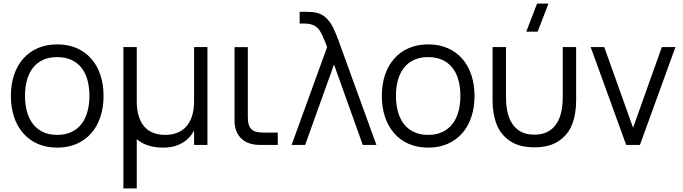

<svg xmlns="http://www.w3.org/2000/svg" viewBox="-20 -800 3769 1060"><path d="M295.7 15Q355.7 15 403.1 -5.8Q450.5 -26.5 483.6 -64.1Q516.7 -101.7 534.2 -154.3Q551.7 -207 551.7 -270.7Q551.7 -333.3 534.3 -385.7Q517 -438 484.1 -475.6Q451.2 -513.2 403.8 -534.1Q356.3 -555 295.7 -555Q236.2 -555 188.8 -534.3Q141.3 -513.7 108.3 -476.3Q75.3 -439 57.7 -386.7Q40 -334.3 40 -270.7Q40 -207.7 57.3 -155.2Q74.7 -102.7 107.7 -64.8Q140.7 -26.8 188.1 -5.9Q235.5 15 295.7 15ZM295.7 -55.3Q252.2 -55.3 219 -70.5Q185.8 -85.7 163.3 -113.8Q140.8 -141.8 129.4 -181.7Q118 -221.5 118 -270.7Q118 -319 129 -358.3Q140 -397.7 162.2 -425.8Q184.3 -454 217.7 -469.3Q251 -484.7 295.7 -484.7Q339.7 -484.7 373.1 -469.7Q406.5 -454.7 428.8 -426.9Q451.2 -399.2 462.4 -359.5Q473.7 -319.8 473.7 -270.7Q473.7 -221.8 462.4 -182.2Q451.2 -142.7 428.9 -114.4Q406.7 -86.2 373.3 -70.8Q340 -55.3 295.7 -55.3Z M734.8 -243.5Q734.8 -193.5 746.2 -157.8Q757.7 -122 778.2 -99.3Q798.7 -76.7 827.6 -66Q856.5 -55.3 891.5 -55.3Q926.2 -55.3 955.6 -65.9Q985 -76.5 1006.3 -99.2Q1027.7 -121.8 1039.6 -157.6Q1051.5 -193.3 1051.5 -243.5L1068.2 -123.3Q1062.3 -102 1050 -77.6Q1037.7 -53.2 1015.8 -32.6Q994 -12 960.5 1.5Q927 15 878.8 15Q830.2 15 789.9 0.3Q749.7 -14.3 721.1 -45Q692.5 -75.7 676.8 -122.4Q661.2 -169.2 661.2 -233.3V-540H734.8ZM1125.2 -540V0H1051.5V-540ZM661.2 -540H735V240H661.2Z M1513.5 -68H1432.5Q1409.3 -68 1393.2 -72.7Q1377.2 -77.3 1367.2 -87.5Q1357.2 -97.7 1352.7 -113.9Q1348.2 -130.2 1348.2 -153.7V-539.7H1274.8V-143.7V-133.3Q1274.8 -102.5 1284.4 -77.6Q1294 -52.7 1311.8 -35.6Q1329.5 -18.5 1355.3 -9.2Q1381.2 0 1413.2 0H1423.5H1513.5Z M1786 -540Q1783 -548 1780.1 -555.4Q1777.2 -562.8 1774.5 -570Q1758.8 -609.7 1746.2 -629.3Q1733.7 -649 1713.4 -659.5Q1693.2 -670 1659.7 -670H1634.3V-735H1667.3Q1703.7 -735 1726.7 -729.7Q1759.5 -722.3 1782.5 -699.3Q1805.5 -676.3 1820.3 -645.5Q1835.2 -614.7 1853.5 -564.2Q1855.5 -558.3 1857.6 -552.2Q1859.7 -546 1862 -540L2058 0H1982.7L1824 -444L1664.7 0H1590Z M2343.7 15Q2403.7 15 2451.1 -5.8Q2498.5 -26.5 2531.6 -64.1Q2564.7 -101.7 2582.2 -154.3Q2599.7 -207 2599.7 -270.7Q2599.7 -333.3 2582.3 -385.7Q2565 -438 2532.1 -475.6Q2499.2 -513.2 2451.8 -534.1Q2404.3 -555 2343.7 -555Q2284.2 -555 2236.8 -534.3Q2189.3 -513.7 2156.3 -476.3Q2123.3 -439 2105.7 -386.7Q2088 -334.3 2088 -270.7Q2088 -207.7 2105.3 -155.2Q2122.7 -102.7 2155.7 -64.8Q2188.7 -26.8 2236.1 -5.9Q2283.5 15 2343.7 15ZM2343.7 -55.3Q2300.2 -55.3 2267 -70.5Q2233.8 -85.7 2211.3 -113.8Q2188.8 -141.8 2177.4 -181.7Q2166 -221.5 2166 -270.7Q2166 -319 2177 -358.3Q2188 -397.7 2210.2 -425.8Q2232.3 -454 2265.7 -469.3Q2299 -484.7 2343.7 -484.7Q2387.7 -484.7 2421.1 -469.7Q2454.5 -454.7 2476.8 -426.9Q2499.2 -399.2 2510.4 -359.5Q2521.7 -319.8 2521.7 -270.7Q2521.7 -221.8 2510.4 -182.2Q2499.2 -142.7 2476.9 -114.4Q2454.7 -86.2 2421.3 -70.8Q2388 -55.3 2343.7 -55.3Z M2948.3 -625H2885.3L2945 -780H3008ZM2699.5 -246.3V-540H2773.5V-264.3Q2773.5 -200 2789.3 -154.7Q2805.2 -109.3 2840.1 -83Q2875 -56.7 2930.2 -56.7Q2985.3 -56.7 3020.2 -83Q3055.2 -109.3 3071 -154.7Q3086.8 -200 3086.8 -264.3V-540H3160.8V-246.3Q3160.8 -170.8 3138.8 -113.8Q3116.7 -56.8 3065.2 -21.8Q3013.8 13.3 2930.2 13.3Q2846.5 13.3 2795.1 -21.8Q2743.7 -56.8 2721.6 -113.8Q2699.5 -170.8 2699.5 -246.3Z M3437 0 3241 -540H3316L3475 -94.7L3634 -540H3709L3513 0Z"/></svg>

Font: Vela Sans GX ExtLt
Style: Regular
Weight: 200
Designer: Principal design: Mikhail Sharanda - project Manrope.
Design modification: Ravid Balaliev
Foundry: Mikhail Sharanda
Version: Version 1.001